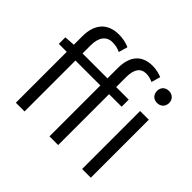

<svg xmlns="http://www.w3.org/2000/svg" viewBox="-183 -1037 1264 1264"><g transform="rotate(45 449.5 -404.5)"><path d="M724 0H805V-540H724ZM765 -656C798 -656 822 -678 822 -713C822 -746 798 -768 765 -768C732 -768 709 -746 709 -713C709 -678 732 -656 765 -656ZM33 -474H107V0H188V-474H420V0H501V-474H618V-540H501V-633C501 -705 527 -743 579 -743C599 -743 620 -738 642 -728L660 -791C635 -802 603 -809 572 -809C469 -809 420 -743 420 -635V-540H188V-616C188 -690 220 -732 276 -732C303 -732 326 -727 350 -715L368 -778C339 -791 305 -798 270 -798C163 -798 107 -731 107 -619V-540L33 -535Z"/></g></svg>

Font: Noto Sans HK DemiLight
Style: Regular
Weight: 350
Designer: Ryoko NISHIZUKA 西塚涼子 (kana, bopomofo & ideographs); Paul D. Hunt (Latin, Greek & Cyrillic); Sandoll Communications 산돌커뮤니
Foundry: Adobe
Version: Version 2.004;hotconv 1.0.118;makeotfexe 2.5.65603